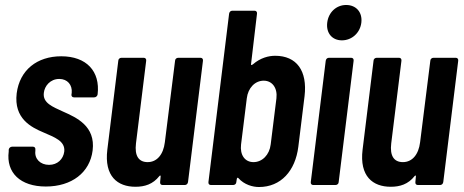

<svg xmlns="http://www.w3.org/2000/svg" viewBox="-20 -743 1862 771"><path d="M164 6C268 6 341 -50 352 -139C364 -237 287 -271 233 -295C192 -314 151 -329 156 -370C159 -398 182 -426 218 -426C251 -426 271 -402 268 -370L267 -364C266 -357 270 -352 277 -352H358C365 -352 371 -357 372 -364C383 -457 327 -517 226 -517C129 -517 59 -462 47 -368C35 -267 105 -232 155 -211C198 -192 243 -177 238 -134C234 -104 211 -81 177 -81C142 -81 118 -105 122 -137V-142C123 -149 119 -154 112 -154H29C22 -154 16 -149 15 -142V-135C4 -49 62 6 164 6Z M683 -499 642 -172C636 -122 610 -92 573 -92C537 -92 520 -117 526 -167L567 -499C568 -506 564 -511 557 -511H468C461 -511 455 -506 455 -499L411 -142C398 -35 452 7 524 7C561 7 594 -3 620 -36C623 -40 626 -38 625 -34L623 -12C622 -5 626 0 633 0H722C729 0 734 -5 735 -12L795 -499C796 -506 792 -511 785 -511H696C689 -511 683 -506 683 -499Z M1085 -519C1059 -519 1026 -511 996 -485C991 -481 987 -481 988 -485L1012 -688C1013 -695 1009 -700 1002 -700H913C906 -700 901 -695 900 -688L817 -12C816 -5 820 0 827 0H916C923 0 929 -5 929 -12L931 -25C932 -29 935 -31 937 -28C961 -1 995 8 1020 8C1108 8 1166 -57 1178 -154L1203 -357C1215 -459 1171 -519 1085 -519ZM1090 -348 1067 -163C1062 -121 1033 -92 998 -92C963 -92 943 -121 948 -163L971 -348C976 -390 1004 -419 1039 -419C1073 -419 1095 -390 1090 -348Z M1353 -581C1393 -581 1426 -611 1431 -652C1436 -694 1410 -723 1370 -723C1331 -723 1299 -694 1294 -652C1289 -611 1313 -581 1353 -581ZM1238 0H1327C1334 0 1340 -5 1340 -12L1400 -499C1401 -506 1397 -511 1390 -511H1301C1294 -511 1289 -506 1288 -499L1228 -12C1227 -5 1231 0 1238 0Z M1708 -499 1667 -172C1661 -122 1635 -92 1598 -92C1562 -92 1545 -117 1551 -167L1592 -499C1593 -506 1589 -511 1582 -511H1493C1486 -511 1480 -506 1480 -499L1436 -142C1423 -35 1477 7 1549 7C1586 7 1619 -3 1645 -36C1648 -40 1651 -38 1650 -34L1648 -12C1647 -5 1651 0 1658 0H1747C1754 0 1759 -5 1760 -12L1820 -499C1821 -506 1817 -511 1810 -511H1721C1714 -511 1708 -506 1708 -499Z"/></svg>

Font: Barlow Condensed SemiBold
Style: Italic
Weight: 600
Width: 3
Italic angle: -7°
Designer: Jeremy Tribby
Foundry: Tribby Type
Version: Version 1.422;hotconv 1.0.109;makeotfexe 2.5.65596